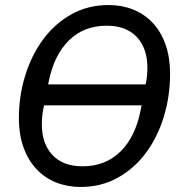

<svg xmlns="http://www.w3.org/2000/svg" viewBox="-20 -730 722 762"><path d="M300 12Q248 12 203.5 -5.5Q159 -23 126 -57.5Q93 -92 74 -143Q55 -194 55 -262Q55 -349 80 -430Q105 -511 151 -573.5Q197 -636 263 -673Q329 -710 411 -710Q463 -710 507.5 -692.5Q552 -675 585 -640.5Q618 -606 636.5 -554.5Q655 -503 655 -436Q655 -349 630.5 -268Q606 -187 560 -124.5Q514 -62 448 -25Q382 12 300 12ZM308 -70Q398 -70 457.5 -128Q517 -186 538 -292L542 -312H155L153 -303Q149 -285 147.5 -268Q146 -251 146 -237Q146 -160 188 -115Q230 -70 308 -70ZM171 -395H558Q562 -413 563.5 -430Q565 -447 565 -461Q565 -538 523 -583Q481 -628 403 -628Q313 -628 253.5 -569.5Q194 -511 173 -405Z"/></svg>

Font: IBM Plex Sans Text
Style: Italic
Weight: 450
Italic angle: -11°
Designer: Mike Abbink, Paul van der Laan, Pieter van Rosmalen
Foundry: Bold Monday
Version: Version 3.005